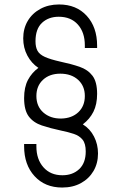

<svg xmlns="http://www.w3.org/2000/svg" viewBox="-20 -782 543 860"><path d="M258.5 58Q181.5 58 134.8 7Q88 -44 88 -127V-137H143V-126Q143 -68.5 174.5 -32.8Q206 3 259.5 3Q305.5 3 334.8 -24.5Q364 -52 364 -103.5Q364 -139 349.8 -156.5Q335.5 -174 310.8 -182.2Q286 -190.5 254 -197Q205 -207.5 167.5 -220Q130 -232.5 109 -260.2Q88 -288 88 -342.5Q88 -391.5 105.2 -424Q122.5 -456.5 152 -478Q121 -498.5 102.5 -533.2Q84 -568 84 -610Q84 -654 104.2 -688.2Q124.5 -722.5 160.8 -742.2Q197 -762 244.5 -762Q322 -762 368.5 -711.2Q415 -660.5 415 -577V-567H360V-579Q360 -637 328.8 -672Q297.5 -707 243 -707Q197.5 -707 168.2 -679.8Q139 -652.5 139 -597Q139 -571 148 -554.5Q157 -538 181.2 -527Q205.5 -516 250 -506Q299.5 -495.5 336.5 -482.8Q373.5 -470 394.2 -442.8Q415 -415.5 415 -361.5Q415 -314.5 398.5 -281.5Q382 -248.5 351 -225Q383.5 -205 401.2 -170.2Q419 -135.5 419 -94.5Q419 -50.5 398.8 -16Q378.5 18.5 342.5 38.2Q306.5 58 258.5 58ZM254 -251Q302 -252 331 -279.5Q360 -307 360 -352Q360 -397 329.8 -424.5Q299.5 -452 250 -452Q202 -452 172.5 -424.5Q143 -397 143 -352Q143 -305.5 174.2 -278Q205.5 -250.5 254 -251Z"/></svg>

Font: Mohave Light
Style: Regular
Weight: 300
Designer: Gumpita Rahayu
Foundry: Tokotype
Version: Version 2.003